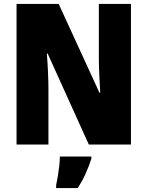

<svg xmlns="http://www.w3.org/2000/svg" viewBox="-20 -734 749 975"><path d="M645 0H431L222 -462H218Q222 -410 224 -362Q226 -314 226 -281V0H64V-714H278L485 -263H489Q486 -311 484 -356.5Q482 -402 482 -436V-714H645ZM444 72Q431 112 414.5 148.5Q398 185 375 221H265V207Q269 189 273.5 162Q278 135 281 108Q284 81 284 61H444Z"/></svg>

Font: Noto Sans Khmer UI Condensed Black
Style: Regular
Weight: 900
Width: 3
Designer: Danh Hong and the Monotype Design Team
Foundry: Monotype Imaging Inc.
Version: Version 2.002; ttfautohint (v1.8.4.7-5d5b)